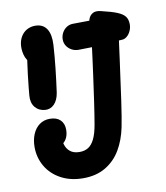

<svg xmlns="http://www.w3.org/2000/svg" viewBox="-85 -831 791 914"><g transform="rotate(-10 310.0 -374.0)"><path d="M40.8 -174.2Q40.8 -208.3 52.2 -235.8Q63.6 -263.3 85 -279Q106.4 -294.6 135.2 -294.6Q168.1 -294.6 185.8 -277.2Q203.4 -259.9 203.4 -230.8Q203.4 -208.9 196.2 -192.8Q188.9 -176.6 176.8 -168Q164.7 -159.4 149.3 -159.4L175.4 -216.8Q173.7 -186.5 180 -163.8Q186.4 -141.2 203.2 -127.8Q220 -114.3 248.2 -114.3Q272.9 -114.3 290.5 -125.3Q308.1 -136.3 320.7 -161.9Q333.2 -187.4 340.6 -230.3Q347.8 -271.6 357.3 -336.8Q366.8 -402.1 375.3 -464.8Q381.2 -509 386.5 -548.8Q391.8 -588.6 395.9 -621.9L426.2 -596.1L327.2 -594.2Q310.1 -594.1 295 -602.2Q279.9 -610.2 270.8 -624.1Q261.8 -638 261.7 -655.2Q261.6 -672.3 269.7 -687.5Q277.8 -702.7 291.8 -711.8Q305.8 -720.8 322.6 -720.9L452.9 -722.4L398.9 -696.9Q398.8 -714.3 404.4 -730.2Q410 -746.1 424.5 -754.8Q438.9 -763.5 464.2 -757.2Q515.4 -745.3 541.2 -734.5Q567 -723.8 577.8 -709.5Q588.5 -695.3 588.7 -672.2Q588.8 -655.3 581.7 -639.8Q574.7 -624.2 563.2 -614.9Q551.7 -605.6 539.4 -605.4L501 -603.4L527.8 -629.8Q520.3 -575.8 512 -511.8Q497.2 -400.6 485.4 -319.2Q473.7 -237.8 465.2 -195.9Q452.7 -134.8 425 -88.2Q397.2 -41.6 352 -14.9Q306.8 11.8 244.5 11.8Q182.8 11.8 136.5 -13.3Q90.3 -38.3 65.5 -80.9Q40.8 -123.5 40.8 -174.2ZM58.9 -420.9Q61.1 -449.1 69.3 -520.8Q77 -582.2 82 -616.2L97.7 -566.9Q72.5 -589 65.4 -617.2Q58.2 -645.3 62.4 -671.5Q66.6 -695.3 79.4 -712.1Q92.2 -728.8 110.6 -736.5Q128.9 -744.1 148.9 -742.8Q183.5 -740.8 200 -713.9Q216.6 -687.1 213.7 -637.8Q210.2 -581.5 204 -525.6Q197.9 -469.7 189.8 -411.5Q184.1 -375.8 165.5 -356.8Q147 -337.9 121.1 -340Q90.8 -342.5 73.3 -364Q55.8 -385.6 58.9 -420.9Z"/></g></svg>

Font: Monaspace Radon Var
Style: Regular
Weight: 400
Designer: Riley Cran and the Lettermatic Team
Version: Version 1.000 (Monaspace Radon Var)